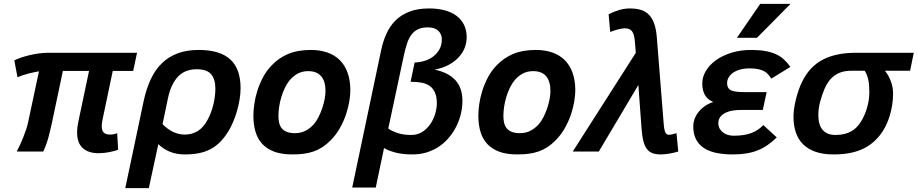

<svg xmlns="http://www.w3.org/2000/svg" viewBox="-20 -786 4760 996"><path d="M592.8 -9.8Q584 -5.9 572.3 -2.7Q560.5 0.5 547.1 3.2Q533.7 5.9 519.3 7.3Q504.9 8.8 491.2 8.8Q438.5 8.8 409.2 -17.8Q379.9 -44.4 379.9 -100.1Q379.9 -125 386.2 -153.8L441.9 -418H306.2L249 -147Q239.3 -102.5 229.5 -67.1Q219.7 -31.7 204.1 0H66.9Q75.7 -17.1 84.5 -36.1Q93.3 -55.2 101.1 -74.7Q108.9 -94.2 115.5 -114Q122.1 -133.8 126 -152.8L182.1 -416Q170.4 -414.1 156.2 -411.1Q142.1 -408.2 127.2 -404.3Q112.3 -400.4 97.7 -395.5Q83 -390.6 70.8 -384.8L54.2 -473.1Q68.8 -480 88.4 -486.8Q107.9 -493.7 131.1 -499.3Q154.3 -504.9 179.4 -508.5Q204.6 -512.2 230 -512.2H690.9L670.9 -418H564.9L512.2 -167Q509.8 -156.2 508.8 -147.9Q507.8 -139.6 507.8 -131.8Q507.8 -106.9 519 -97.4Q530.3 -87.9 549.8 -87.9Q559.1 -87.9 569.1 -89.6Q579.1 -91.3 587.9 -95.2Z M629.9 189.9 725.1 -261.2Q738.8 -325.2 762 -374.8Q785.2 -424.3 819.8 -458Q854.5 -491.7 901.6 -509.3Q948.7 -526.9 1010.3 -526.9Q1067.4 -526.9 1108.4 -514.2Q1149.4 -501.5 1176 -476.3Q1202.6 -451.2 1215.3 -414.3Q1228 -377.4 1228 -329.1Q1228 -300.3 1222.9 -269.8Q1217.8 -239.3 1209.5 -210.4Q1201.2 -181.6 1190.4 -156Q1179.7 -130.4 1168.9 -111.8Q1147.5 -76.2 1124.3 -52Q1101.1 -27.8 1073.2 -12.9Q1045.4 2 1012.5 8.5Q979.5 15.1 939 15.1Q893.6 15.1 859.1 0.2Q824.7 -14.6 801.3 -38.1L752 189.9ZM823.2 -142.1Q847.2 -117.2 876.5 -102.5Q905.8 -87.9 939 -87.9Q976.1 -87.9 1005.6 -106Q1035.2 -124 1057.1 -165Q1076.7 -201.2 1086.9 -243.9Q1097.2 -286.6 1097.2 -326.2Q1097.2 -375 1075.2 -400.9Q1053.2 -426.8 1000 -426.8Q973.1 -426.8 949.7 -418.7Q926.3 -410.6 907.2 -392.3Q888.2 -374 873.5 -344.2Q858.9 -314.5 850.1 -271Z M1294.4 -186Q1294.4 -212.4 1299.1 -245.6Q1303.7 -278.8 1314.7 -314.2Q1325.7 -349.6 1343.8 -384Q1361.8 -418.5 1389.2 -446.8Q1425.8 -485.4 1474.6 -506.1Q1523.4 -526.9 1593.3 -526.9Q1639.6 -526.9 1677.5 -513.9Q1715.3 -501 1741.9 -474.9Q1768.6 -448.7 1783 -409.2Q1797.4 -369.6 1797.4 -316.9Q1797.4 -293 1792 -260Q1786.6 -227.1 1774.7 -191.7Q1762.7 -156.2 1742.9 -121.1Q1723.1 -85.9 1694.3 -57.1Q1673.8 -36.6 1652.8 -22.9Q1631.8 -9.3 1607.9 -0.7Q1584 7.8 1556.6 11.5Q1529.3 15.1 1496.1 15.1Q1441.4 15.1 1403.1 1Q1364.7 -13.2 1340.6 -39.3Q1316.4 -65.4 1305.4 -102.5Q1294.4 -139.6 1294.4 -186ZM1424.3 -184.1Q1424.3 -163.1 1428.7 -146.5Q1433.1 -129.9 1443.1 -118.7Q1453.1 -107.4 1469.5 -101.3Q1485.8 -95.2 1509.3 -95.2Q1541 -95.2 1565.2 -107.9Q1589.4 -120.6 1608.4 -142.1Q1621.6 -157.7 1632.8 -179.7Q1644 -201.7 1651.9 -225.3Q1659.7 -249 1664.1 -272.2Q1668.5 -295.4 1668.5 -314Q1668.5 -363.8 1646.2 -390.4Q1624 -417 1578.1 -417Q1547.4 -417 1522.9 -403.3Q1498.5 -389.6 1480.5 -367.2Q1467.8 -351.1 1457.3 -329.1Q1446.8 -307.1 1439.5 -282.7Q1432.1 -258.3 1428.2 -232.9Q1424.3 -207.5 1424.3 -184.1Z M2378.9 -262.2Q2378.9 -230.5 2371.3 -197.5Q2363.8 -164.6 2348.9 -133.8Q2334 -103 2312 -75.9Q2290 -48.8 2261.5 -28.6Q2232.9 -8.3 2197.3 3.4Q2161.6 15.1 2120.1 15.1Q2066.9 15.1 2029.8 4.9Q1992.7 -5.4 1972.2 -18.1L1929.2 187H1807.1L1957 -524.9Q1966.8 -571.3 1984.6 -611.1Q2002.4 -650.9 2031.7 -679.9Q2061 -709 2103.8 -725.6Q2146.5 -742.2 2206.1 -742.2Q2250.5 -742.2 2286.4 -732.7Q2322.3 -723.1 2347.7 -704.3Q2373 -685.5 2387 -657.5Q2400.9 -629.4 2400.9 -592.8Q2400.9 -564.5 2390.4 -537.6Q2379.9 -510.7 2358.9 -488.3Q2337.9 -465.8 2306.9 -449.2Q2275.9 -432.6 2234.9 -424.8Q2306.2 -409.7 2342.5 -369.9Q2378.9 -330.1 2378.9 -262.2ZM1994.1 -119.1Q2012.2 -106.4 2041.5 -96.2Q2070.8 -85.9 2113.3 -85.9Q2147 -85.9 2171.9 -102.5Q2196.8 -119.1 2213.4 -144Q2230 -168.9 2238 -197.5Q2246.1 -226.1 2246.1 -250Q2246.1 -284.7 2236.1 -306.6Q2226.1 -328.6 2208.3 -340.8Q2190.4 -353 2165.3 -357.4Q2140.1 -361.8 2109.9 -361.8L2130.9 -461.9Q2156.2 -462.4 2181.6 -470Q2207 -477.5 2227.1 -492.7Q2247.1 -507.8 2259.5 -530Q2272 -552.2 2272 -582Q2272 -608.4 2253.9 -626.2Q2235.8 -644 2199.2 -644Q2169.4 -644 2149.2 -634.5Q2128.9 -625 2115 -606.9Q2101.1 -588.9 2092.3 -562.7Q2083.5 -536.6 2076.2 -503.9Z M2461.4 -186Q2461.4 -212.4 2466.1 -245.6Q2470.7 -278.8 2481.7 -314.2Q2492.7 -349.6 2510.7 -384Q2528.8 -418.5 2556.2 -446.8Q2592.8 -485.4 2641.6 -506.1Q2690.4 -526.9 2760.3 -526.9Q2806.6 -526.9 2844.5 -513.9Q2882.3 -501 2908.9 -474.9Q2935.5 -448.7 2950 -409.2Q2964.4 -369.6 2964.4 -316.9Q2964.4 -293 2959 -260Q2953.6 -227.1 2941.7 -191.7Q2929.7 -156.2 2909.9 -121.1Q2890.1 -85.9 2861.3 -57.1Q2840.8 -36.6 2819.8 -22.9Q2798.8 -9.3 2774.9 -0.7Q2751 7.8 2723.6 11.5Q2696.3 15.1 2663.1 15.1Q2608.4 15.1 2570.1 1Q2531.7 -13.2 2507.6 -39.3Q2483.4 -65.4 2472.4 -102.5Q2461.4 -139.6 2461.4 -186ZM2591.3 -184.1Q2591.3 -163.1 2595.7 -146.5Q2600.1 -129.9 2610.1 -118.7Q2620.1 -107.4 2636.5 -101.3Q2652.8 -95.2 2676.3 -95.2Q2708 -95.2 2732.2 -107.9Q2756.3 -120.6 2775.4 -142.1Q2788.6 -157.7 2799.8 -179.7Q2811 -201.7 2818.8 -225.3Q2826.7 -249 2831.1 -272.2Q2835.4 -295.4 2835.4 -314Q2835.4 -363.8 2813.2 -390.4Q2791 -417 2745.1 -417Q2714.4 -417 2689.9 -403.3Q2665.5 -389.6 2647.5 -367.2Q2634.8 -351.1 2624.3 -329.1Q2613.8 -307.1 2606.4 -282.7Q2599.1 -258.3 2595.2 -232.9Q2591.3 -207.5 2591.3 -184.1Z M3423.3 -139.2Q3424.8 -122.6 3427.2 -112.3Q3429.7 -102.1 3433.1 -96.4Q3436.5 -90.8 3440.7 -88.9Q3444.8 -86.9 3450.2 -86.9Q3456.5 -86.9 3467.3 -89.1Q3478 -91.3 3489.3 -95.2L3498.5 0Q3476.6 6.8 3451.4 11Q3426.3 15.1 3408.2 15.1Q3383.3 15.1 3365.5 8.8Q3347.7 2.4 3335.9 -12.9Q3324.2 -28.3 3317.6 -54Q3311 -79.6 3308.1 -118.2L3291.5 -345.2L3086.4 0H2951.2L3278.3 -512.2L3273.4 -570.8Q3270.5 -607.9 3259 -623.5Q3247.6 -639.2 3220.2 -639.2Q3213.4 -639.2 3204.3 -637.5Q3195.3 -635.7 3185.3 -633.3Q3175.3 -630.9 3165 -627.2Q3154.8 -623.5 3145.5 -620.1L3137.2 -711.9Q3164.6 -726.1 3192.4 -734.1Q3220.2 -742.2 3247.1 -742.2Q3279.3 -742.2 3304 -734.9Q3328.6 -727.5 3345.9 -710Q3363.3 -692.4 3373.5 -663.8Q3383.8 -635.3 3387.2 -592.8Z M4009.3 -73.2Q3986.3 -50.8 3962.6 -34.2Q3939 -17.6 3911.9 -6.6Q3884.8 4.4 3852.8 9.8Q3820.8 15.1 3781.2 15.1Q3735.4 15.1 3697.8 7.6Q3660.2 0 3633.1 -17.1Q3606 -34.2 3591.1 -62.5Q3576.2 -90.8 3576.2 -131.8Q3576.2 -148.4 3582.5 -167Q3588.9 -185.5 3601.8 -202.6Q3614.7 -219.7 3634.3 -234.1Q3653.8 -248.5 3680.2 -256.8Q3668.5 -261.7 3658 -269.3Q3647.5 -276.9 3639.9 -288.1Q3632.3 -299.3 3627.7 -315.2Q3623 -331.1 3623 -353Q3623 -387.2 3642.1 -418.7Q3661.1 -450.2 3695.1 -474.4Q3729 -498.5 3775.4 -512.7Q3821.8 -526.9 3876 -526.9Q3917.5 -526.9 3948.7 -521.5Q3980 -516.1 4003.9 -505.4Q4027.8 -494.6 4046.1 -478Q4064.5 -461.4 4080.1 -439L3981 -377.9Q3973.6 -390.1 3964.8 -400.1Q3956.1 -410.2 3943.1 -417Q3930.2 -423.8 3912.1 -427.5Q3894 -431.2 3868.2 -431.2Q3839.8 -431.2 3818.1 -424.8Q3796.4 -418.5 3781.7 -408Q3767.1 -397.5 3759.5 -383.8Q3752 -370.1 3752 -356Q3752 -339.8 3757.8 -330.3Q3763.7 -320.8 3775.9 -315.9Q3788.1 -311 3806.6 -309.6Q3825.2 -308.1 3850.1 -308.1H3957L3937 -215.8H3825.2Q3806.2 -215.8 3785.4 -213.1Q3764.6 -210.4 3747.1 -202.6Q3729.5 -194.8 3718 -181.4Q3706.5 -168 3706.1 -146Q3707 -127.4 3715.6 -115Q3724.1 -102.5 3735.8 -95.2Q3747.6 -87.9 3760.7 -85Q3773.9 -82 3785.2 -82Q3813.5 -82 3836.2 -85.4Q3858.9 -88.9 3877.2 -95.7Q3895.5 -102.5 3910.9 -112.8Q3926.3 -123 3939.9 -137.2ZM3906.7 -589.8H3802.7L3923.8 -766.1H4081.1Z M4720.2 -512.2 4701.2 -418.9H4570.8Q4582 -404.8 4590.1 -389.4Q4598.1 -374 4603.3 -358.6Q4608.4 -343.3 4610.6 -328.6Q4612.8 -314 4612.8 -301.8Q4612.8 -271 4608.2 -241.2Q4603.5 -211.4 4595 -183.6Q4586.4 -155.8 4573.7 -130.6Q4561 -105.5 4544.9 -85Q4524.9 -60.1 4501.2 -41.3Q4477.5 -22.5 4448.2 -10Q4418.9 2.4 4383.3 8.8Q4347.7 15.1 4304.2 15.1Q4250 15.1 4210.7 1.5Q4171.4 -12.2 4146 -37.6Q4120.6 -63 4108.4 -99.1Q4096.2 -135.3 4096.2 -180.2Q4096.2 -199.2 4099.4 -222.4Q4102.5 -245.6 4108.6 -270Q4114.7 -294.4 4123.3 -319.3Q4131.8 -344.2 4143.1 -366.2Q4181.6 -442.4 4249.8 -477.3Q4317.9 -512.2 4418.9 -512.2ZM4395 -418.9Q4366.7 -418.9 4345 -411.9Q4323.2 -404.8 4306.6 -392.1Q4290 -379.4 4277.8 -362.1Q4265.6 -344.7 4256.8 -324.2Q4244.1 -293.5 4234.6 -258.8Q4225.1 -224.1 4225.1 -188Q4225.1 -137.7 4247.8 -111.8Q4270.5 -85.9 4313 -85.9Q4339.4 -85.9 4359.6 -90.8Q4379.9 -95.7 4395.8 -104.7Q4411.6 -113.8 4423.6 -126Q4435.5 -138.2 4444.8 -152.8Q4456.1 -170.4 4464.6 -190.4Q4473.1 -210.4 4478.8 -230.7Q4484.4 -251 4487.1 -270.5Q4489.7 -290 4489.7 -307.1Q4489.7 -346.2 4484.1 -372.8Q4478.5 -399.4 4465.8 -418.9Z"/></svg>

Font: Clear Sans
Style: Bold Italic
Weight: 700
Italic angle: -12°
Foundry: Intel Corporation
Version: Version 1.00